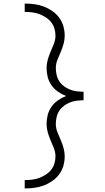

<svg xmlns="http://www.w3.org/2000/svg" viewBox="-20 -865 590 1080"><path d="M119 195V148Q140 148 160.5 145.5Q181 143 200 136Q219 129 236.5 118Q254 107 267 91Q280 75 286 55Q292 35 292 14Q292 -9 283 -31.5Q274 -54 264.5 -76Q255 -98 248.5 -121Q242 -144 242 -168Q242 -194 248.5 -219Q255 -244 270 -265Q285 -286 306.5 -301Q328 -316 352 -325Q328 -334 306.5 -349Q285 -364 270 -385Q255 -406 248.5 -431Q242 -456 242 -482Q242 -506 248.5 -529Q255 -552 264.5 -574Q274 -596 283 -618.5Q292 -641 292 -664Q292 -685 286 -705Q280 -725 267 -741Q254 -757 236.5 -768Q219 -779 200 -786Q181 -793 160.5 -795.5Q140 -798 119 -798V-845Q146 -845 173 -841.5Q200 -838 225.5 -828.5Q251 -819 273.5 -803.5Q296 -788 312.5 -766Q329 -744 336.5 -717.5Q344 -691 344 -664Q344 -641 337.5 -617.5Q331 -594 321.5 -572.5Q312 -551 303 -528.5Q294 -506 294 -482Q294 -463 298.5 -443.5Q303 -424 313.5 -408Q324 -392 340 -380Q356 -368 374 -361Q392 -354 411.5 -351.5Q431 -349 450 -349V-301Q431 -301 411.5 -298.5Q392 -296 374 -289Q356 -282 340 -270Q324 -258 313.5 -242Q303 -226 298.5 -206.5Q294 -187 294 -168Q294 -144 303 -121.5Q312 -99 321.5 -77.5Q331 -56 337.5 -32.5Q344 -9 344 14Q344 41 336.5 67.5Q329 94 312.5 116Q296 138 273.5 153.5Q251 169 225.5 178.5Q200 188 173 191.5Q146 195 119 195Z"/></svg>

Font: Lode Dark Term
Style: Regular
Weight: 400
Monospace: yes
Designer: Belleve Invis
Foundry: Belleve Invis
Version: Version 29.2.0